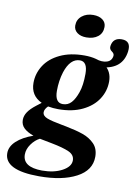

<svg xmlns="http://www.w3.org/2000/svg" viewBox="-128 -721 739 1029"><g transform="rotate(10 241.0 -206.0)"><path d="M-31 152Q-31 116 1.5 86Q34 56 91 36Q57 24 38.5 6.5Q20 -11 20 -38Q20 -60 34 -81Q48 -102 78 -125L104 -145Q42 -174 42 -243Q42 -294 70 -338Q98 -382 153.5 -408.5Q209 -435 286 -435Q356 -435 398 -405.5Q440 -376 440 -320Q440 -268 411.5 -224Q383 -180 328 -153.5Q273 -127 197 -127Q169 -127 141 -132Q123 -114 123 -98Q123 -78 148.5 -68Q174 -58 230 -48L256 -43Q312 -32 349 -19Q386 -6 411.5 20Q437 46 437 90Q437 164 360 204.5Q283 245 158 245Q-31 245 -31 152ZM322 130Q322 100 290 85.5Q258 71 195 59L128 46Q102 59 82.5 86.5Q63 114 63 143Q63 211 168 212Q233 212 277.5 188Q322 164 322 130ZM294 -237Q308 -276 308 -339Q308 -405 267 -405Q214 -405 188 -326Q173 -278 173 -223Q173 -158 216 -158Q244 -158 262.5 -178.5Q281 -199 294 -237ZM439 -459Q441 -472 426 -482Q411 -492 414 -510Q421 -555 468 -555Q520 -555 512 -496Q499 -400 390 -389L351 -427Q382 -416 408.5 -423.5Q435 -431 439 -459ZM209 -585Q209 -617 233.5 -637Q258 -657 295 -657Q327 -657 346 -642.5Q365 -628 365 -604Q365 -570 341 -551Q317 -532 278 -532Q247 -532 228 -546.5Q209 -561 209 -585Z"/></g></svg>

Font: Unna
Style: Bold Italic
Weight: 700
Italic angle: -8.05°
Designer: Jorge de Buen Unna
Foundry: Omnibus-Type
Version: Version 2.008